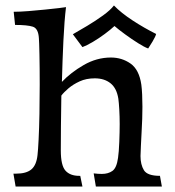

<svg xmlns="http://www.w3.org/2000/svg" viewBox="-20 -681 638 701"><path d="M37 0 29 -47H39Q76 -47 94.5 -62.5Q113 -78 117 -115Q119 -132 121 -172Q123 -212 124 -265Q125 -318 125 -372Q125 -436 124 -483Q123 -530 122 -541Q120 -577 100 -583.5Q80 -590 35 -590L30 -638Q53 -638 84 -640.5Q115 -643 144.5 -646Q174 -649 195.5 -651.5Q217 -654 221 -655Q215 -606 211.5 -532.5Q208 -459 206 -382Q238 -416 285.5 -443.5Q333 -471 385 -471Q425 -471 456.5 -449Q488 -427 496 -372Q498 -357 499 -335.5Q500 -314 500 -291Q500 -249 497 -199Q496 -174 494.5 -149.5Q493 -125 493 -111Q493 -80 505.5 -59.5Q518 -39 564 -39L571 0H330L322 -48Q330 -47 337.5 -46.5Q345 -46 352 -46Q375 -46 390.5 -57Q406 -68 411 -105Q414 -125 415.5 -162.5Q417 -200 417 -228Q417 -255 415.5 -281Q414 -307 412 -321Q406 -359 383.5 -377Q361 -395 326 -395Q295 -395 271 -384Q247 -373 230 -358.5Q213 -344 204 -332Q203 -273 202.5 -220.5Q202 -168 202 -132Q202 -77 219 -58Q236 -39 269 -39H273L281 0ZM281 -509 246 -556Q269 -569 299 -587Q329 -605 356 -624.5Q383 -644 396 -661Q422 -634 464 -606.5Q506 -579 550 -557Q548 -548 537 -529.5Q526 -511 521 -504Q507 -509 484 -523.5Q461 -538 437 -555.5Q413 -573 398 -586Q384 -573 362.5 -557Q341 -541 319 -528Q297 -515 281 -509Z"/></svg>

Font: Maname
Style: Regular
Weight: 400
Designer: Pathum Egodawatta
Foundry: mooniak
Version: Version 1.000; ttfautohint (v1.8.4.7-5d5b)